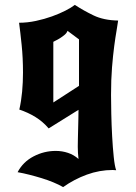

<svg xmlns="http://www.w3.org/2000/svg" viewBox="-20 -755 555 785"><path d="M286 -735Q321 -712 362.5 -692Q404 -672 463 -671Q461 -655 456.5 -629.5Q452 -604 447 -566.5Q442 -529 438 -479.5Q434 -430 434 -367Q434 -336 435 -290Q436 -244 438.5 -198Q441 -152 445 -113.5Q449 -75 455 -59Q451 -59 447.5 -59.5Q444 -60 441 -60Q387 -60 335 -41Q283 -22 238 10Q221 0 198 -9.5Q175 -19 150.5 -26.5Q126 -34 100.5 -40.5Q75 -47 52 -51Q74 -93 117 -115.5Q160 -138 208 -138Q234 -138 258 -130Q282 -122 301 -105Q298 -130 298 -155Q298 -168 298.5 -188.5Q299 -209 299.5 -230.5Q300 -252 300.5 -272.5Q301 -293 301 -306L179 -230Q155 -258 125 -276.5Q95 -295 59 -307Q67 -342 70.5 -380.5Q74 -419 74 -458Q74 -518 68.5 -571.5Q63 -625 58 -662Q92 -662 127 -669.5Q162 -677 192.5 -688Q223 -699 247.5 -711.5Q272 -724 286 -735ZM256 -629Q253 -620 244 -612.5Q235 -605 225.5 -599Q216 -593 207.5 -589Q199 -585 198 -584V-336L303 -404V-594Z"/></svg>

Font: New Rocker
Style: Regular
Weight: 400
Designer: Pablo Impallari, Brenda Gallo, Rodrigo Fuenzalida
Foundry: Pablo Impallari, Brenda Gallo, Rodrigo Fuenzalida
Version: Version 1.000; ttfautohint (v0.93) -l 8 -r 50 -G 200 -x 14 -